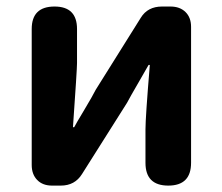

<svg xmlns="http://www.w3.org/2000/svg" viewBox="-20 -580 694 600"><path d="M577.1 -496.1V-71.3Q577.1 0 505.9 0Q434.6 0 434.6 -71.3V-175.8Q434.6 -212.9 448.2 -377H444.3Q438.5 -366.2 412.6 -321.8Q386.7 -277.3 377 -258.8L236.3 -36.1Q213.9 0 169.9 0H142.6Q113.3 0 96.2 -17.6Q79.1 -35.2 79.1 -64.5V-489.3Q79.1 -559.6 150.4 -559.6Q220.7 -559.6 220.7 -489.3V-382.8Q220.7 -363.3 208 -182.6H211.9Q216.8 -192.4 243.2 -236.3Q269.5 -280.3 279.3 -299.8L419.9 -524.4Q441.4 -559.6 486.3 -559.6H512.7Q542 -559.6 559.6 -542.5Q577.1 -525.4 577.1 -496.1Z"/></svg>

Font: GenSenMaruGothic TW TTF Bold
Style: Regular
Weight: 700
Version: Version 1.301